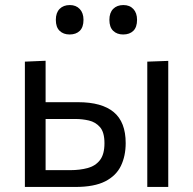

<svg xmlns="http://www.w3.org/2000/svg" viewBox="-20 -740 764 760"><path d="M78.5 0V-496L160.5 -499.5V-335.5H289Q383 -335.5 430.2 -296.2Q477.5 -257 477.5 -173.5Q477.5 -123 458.8 -83.8Q440 -44.5 396.5 -22.2Q353 0 278.5 0ZM160.5 -66.5H258.5Q296 -66.5 326.8 -74.8Q357.5 -83 375.5 -106Q393.5 -129 393.5 -173Q393.5 -216.5 375.8 -236.8Q358 -257 331.8 -263Q305.5 -269 280 -269H160.5ZM563 0V-496L646 -499V0ZM467.5 -603.5Q443 -603.5 428 -618Q413 -632.5 413 -661.5Q413 -689.5 428 -704.8Q443 -720 468.5 -720Q493.5 -720 508 -704.2Q522.5 -688.5 522.5 -661.5Q522.5 -632.5 507.8 -618Q493 -603.5 467.5 -603.5ZM255.5 -603.5Q231 -603.5 216 -618Q201 -632.5 201 -661.5Q201 -689.5 216 -704.8Q231 -720 256.5 -720Q281 -720 295.8 -704.2Q310.5 -688.5 310.5 -661.5Q310.5 -632.5 295.8 -618Q281 -603.5 255.5 -603.5Z"/></svg>

Font: Heraclito
Style: Regular
Weight: 400
Designer: Kostas Bartsokas (font) & Cristiano Sobral (main changes)
Foundry: Kostas Bartsokas (font) & Cristiano Sobral (main changes)
Version: Version 1.00;July 8, 2020;FontCreator 13.0.0.2655 64-bit